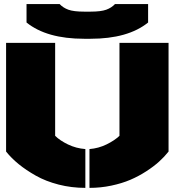

<svg xmlns="http://www.w3.org/2000/svg" viewBox="-20 -910 855 940"><path d="M9.8 -168V-700.2H250V-245.1Q272.9 -222.2 312.7 -202.9Q352.5 -183.6 397.9 -180.2V9.8Q330.1 9.8 267.1 -6.3Q204.1 -22.5 155.8 -49.8Q107.4 -77.1 71.5 -106.4Q35.6 -135.7 9.8 -168ZM109.9 -799.8V-890.1H272Q288.6 -872.1 314.7 -862.5Q340.8 -853 392.1 -853H422.9Q474.1 -853 500.2 -862.5Q526.4 -872.1 543 -890.1H705.1V-799.8Q606.4 -720.2 422.9 -720.2H392.1Q208.5 -720.2 109.9 -799.8ZM418 9.8V-180.2Q461.9 -183.6 501.5 -202.9Q541 -222.2 564.9 -245.1V-700.2H805.2V-168Q785.2 -142.6 759 -118.9Q732.9 -95.2 696 -71.3Q659.2 -47.4 618.2 -29.8Q577.1 -12.2 524.9 -1.2Q472.7 9.8 418 9.8Z"/></svg>

Font: Nastup Basic
Style: Regular
Weight: 400
Designer: Maksym Kobuzan
Foundry: Zakznak
Version: Version 1.020;FEAKit 1.0